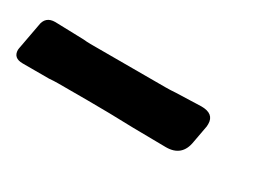

<svg xmlns="http://www.w3.org/2000/svg" viewBox="-126 -149 549 405"><g transform="rotate(30 148.0 53.0)"><path d="M313 70Q307 109 268 109L188 108Q156 107 128.5 106.5Q101 106 76 106H29Q17 106 5 106Q-7 106 -18 107H-82Q-105 107 -105 87Q-105 86 -104.5 83Q-104 80 -103 75L-93 21Q-90 -3 -66 -3L4 -1Q13 0 21.5 0Q30 0 38 0H179Q192 0 204 0Q216 0 229 -1L290 -3Q321 -3 321 22Q321 29 320 32Z"/></g></svg>

Font: Bangerz 2
Style: Regular
Weight: 400
Designer: vernon adams
Foundry: Vernon Adams
Version: Version 2.10;December 28, 2023;FontCreator 13.0.0.2683 64-bi